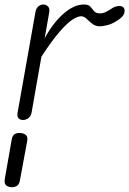

<svg xmlns="http://www.w3.org/2000/svg" viewBox="-30 -520 560 832"><path d="M70 0Q57.5 0 50.5 -7.5Q43.5 -15 46 -30.5L123.5 -467Q126.5 -484.5 136.5 -492.5Q146.5 -500.5 157.5 -500.5Q169.5 -500.5 178 -492.2Q186.5 -484 183 -464.5L163.5 -354Q200.5 -422 245.8 -461.2Q291 -500.5 333.5 -500.5Q353.5 -500.5 361.8 -491Q370 -481.5 377.8 -471.8Q385.5 -462 404 -462Q417 -462 431.2 -469.5Q445.5 -477 453 -482.5Q466.5 -491.5 479.8 -493.5Q493 -495.5 501.5 -490.5Q510 -485.5 510 -473.5Q510 -463.5 505.2 -455.5Q500.5 -447.5 492 -440.8Q483.5 -434 472 -427Q453.5 -415.5 434 -410.8Q414.5 -406 403 -406Q383.5 -406 369.8 -417Q356 -428 345 -438.8Q334 -449.5 321 -449.5Q307.5 -449.5 285.2 -435.8Q263 -422 229.8 -384.2Q196.5 -346.5 149.5 -274.5L107 -33Q104 -16 93 -8Q82 0 70 0ZM16.5 291Q2 289.5 -5.2 281Q-12.5 272.5 -9 254L21 83.5Q24 66.5 34.2 60.8Q44.5 55 60 56.5Q75 58 83 65.8Q91 73.5 88 90.5L56 263Q53 280 42 286.2Q31 292.5 16.5 291Z"/></svg>

Font: Edu VIC WA NT Hand
Style: Regular
Weight: 400
Designer: Tina and Corey Anderson, Eben Sorkin, Mirko Velimirovic
Foundry: Google for Education
Version: Version 1.000